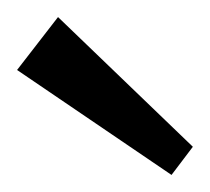

<svg xmlns="http://www.w3.org/2000/svg" viewBox="-20 -796 246 225"><path d="M206 -624 181 -591 0 -714 48 -776Z"/></svg>

Font: Pathway Extreme Condensed Light
Style: Regular
Weight: 300
Width: 3
Version: Version 1.001;gftools[0.9.26]